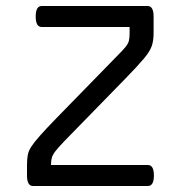

<svg xmlns="http://www.w3.org/2000/svg" viewBox="-20 -620 613 640"><path d="M90 0Q70 0 70 -35V-70Q70 -89 72.5 -103Q75 -117 84.5 -131.5Q94 -146 113.5 -168Q133 -190 166 -224L368 -431Q389 -452 398 -463Q407 -474 409.5 -483.5Q412 -493 412 -508V-530H119Q99 -530 99 -565Q99 -600 119 -600H472Q492 -600 492 -565V-510Q492 -485 486 -467Q480 -449 459.5 -424.5Q439 -400 396 -356L194 -149Q175 -129 165.5 -117Q156 -105 153 -95Q150 -85 150 -70H473Q493 -70 493 -35Q493 0 473 0Z"/></svg>

Font: Offside
Style: Regular
Weight: 400
Designer: Eduardo Rodriguez Tunni
Foundry: Eduardo Rodriguez Tunni
Version: Version 1.002; ttfautohint (v1.8.4.7-5d5b);gftools[0.9.23]